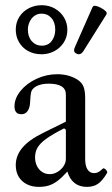

<svg xmlns="http://www.w3.org/2000/svg" viewBox="-20 -712 435 743"><path d="M41 -72.8Q41 -109.9 66.7 -140.4Q92.3 -170.9 146 -197.3L234.9 -241.2V-346.2Q234.9 -367.2 218.3 -377.7Q201.7 -388.2 168.9 -388.2Q146 -388.2 129.4 -382.1Q112.8 -376 104 -363.8Q101.1 -359.9 99.4 -349.9Q97.7 -339.8 96.7 -318.4Q95.7 -294.9 86.9 -282.5Q78.1 -270 63 -270Q49.3 -270 42.7 -277.6Q36.1 -285.2 36.1 -300.3Q36.1 -331.5 59.6 -360.4Q83 -389.2 121.3 -407Q159.7 -424.8 201.7 -424.8Q222.7 -424.8 241.9 -419.9Q261.2 -415 277.3 -405.3Q295.4 -394.5 302.5 -378.2Q309.6 -361.8 309.6 -332.5V-97.2Q309.6 -70.3 318.6 -56.2Q327.6 -42 344.7 -42Q353 -42 360.8 -46.1Q368.7 -50.3 377.4 -59.1Q380.4 -62 385.3 -59.1Q390.1 -56.2 393.1 -51Q396 -45.9 394.5 -43Q377 -13.2 359.6 -1Q342.3 11.2 316.4 11.2Q287.6 11.2 268.6 -3.7Q249.5 -18.6 240.7 -48.3Q220.7 -25.9 203.9 -12.9Q187 0 169.7 5.6Q152.3 11.2 130.4 11.2Q103.5 11.2 83.3 0.7Q63 -9.8 52 -28.6Q41 -47.4 41 -72.8ZM234.9 -97.2V-210L228 -215.3Q183.1 -192.4 159.4 -175.3Q135.7 -158.2 125.7 -141.6Q115.7 -125 115.7 -103Q115.7 -84.5 123 -69.6Q130.4 -54.7 143.3 -46.4Q156.2 -38.1 172.9 -38.1Q188 -38.1 202.4 -46.6Q216.8 -55.2 225.8 -68.8Q234.9 -82.5 234.9 -97.2ZM41 -597.2Q41 -625.5 54.9 -647Q68.8 -668.5 91.8 -680.2Q114.7 -691.9 141.1 -691.9Q169.4 -691.9 192.1 -679Q214.8 -666 227.8 -644.3Q240.7 -622.6 240.7 -597.2Q240.7 -569.3 226.8 -547.6Q212.9 -525.9 189.9 -513.9Q167 -502 141.1 -502Q111.3 -502 88.6 -514.6Q65.9 -527.3 53.5 -549.1Q41 -570.8 41 -597.2ZM193.8 -597.2Q193.8 -625.5 179 -642.3Q164.1 -659.2 141.1 -659.2Q124.5 -659.2 112.5 -650.1Q100.6 -641.1 94.2 -626.7Q87.9 -612.3 87.9 -597.2Q87.9 -569.3 103.3 -552.2Q118.7 -535.2 141.1 -535.2Q166.5 -535.2 180.2 -553.5Q193.8 -571.8 193.8 -597.2ZM266.6 -517.6Q266.6 -522.5 270.5 -531.2L337.9 -684.1Q340.8 -690.4 349.1 -689.5Q357.4 -688.5 369.6 -682.1Q382.8 -675.3 389.2 -668.5Q395.5 -661.6 391.6 -655.8L302.7 -514.2Q294.9 -502 284.7 -502Q278.8 -502 272.7 -506.3Q266.6 -510.7 266.6 -517.6Z"/></svg>

Font: Junicode Two Beta VF
Style: Regular
Weight: 400
Designer: Peter S. Baker
Foundry: Briery Creek Software
Version: Version 1.031 beta; ttfautohint (v1.8.1.43-b0c9)